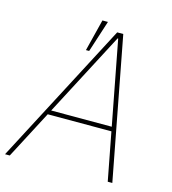

<svg xmlns="http://www.w3.org/2000/svg" viewBox="-126 -859 855 952"><g transform="rotate(15 301.5 -383.0)"><path d="M11.7 0H-12.7L368.2 -727.5H399.4L538.1 0H514.6L380.9 -699.2H377.9ZM139.6 -268.6H477.5L472.7 -246.1H134.8ZM241.2 -602.5 282.2 -765.6H310.5L257.8 -602.5Z"/></g></svg>

Font: Inter Tight Thin
Style: Italic
Weight: 250
Italic angle: -9.39999°
Designer: Rasmus Andersson
Foundry: rsms
Version: Version 3.004